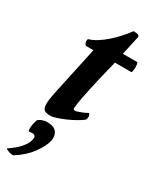

<svg xmlns="http://www.w3.org/2000/svg" viewBox="-232 -612 768 941"><g transform="rotate(30 151.5 -141.0)"><path d="M164 -86Q163 -84 163 -81Q163 -74 166 -73Q168 -71 175 -71Q178 -71 182 -72Q193 -76 206 -80.5Q219 -85 239 -96Q246 -88 246 -79Q246 -72 245 -68Q244 -64 242 -60Q228 -49 206 -36.5Q184 -24 160 -13.5Q136 -3 114.5 4Q93 11 80 11Q52 11 43.5 1Q35 -9 35 -30Q35 -54 43 -92Q61 -175 72.5 -229Q84 -283 91 -315Q98 -347 100.5 -359.5Q103 -372 103 -373H60Q52 -381 51 -392Q50 -403 54 -407Q76 -413 100.5 -428.5Q125 -444 148 -464.5Q171 -485 191.5 -508Q212 -531 227 -552H233Q247 -552 254.5 -548.5Q262 -545 260 -534L237 -430H319Q324 -422 324 -403Q324 -384 319 -373H225Q225 -371 221 -355.5Q217 -340 211 -316Q205 -292 198 -261.5Q191 -231 184 -199.5Q177 -168 171.5 -138.5Q166 -109 164 -86ZM38 60Q47 53 60 49Q73 45 82 45Q124 45 138.5 66Q153 87 146 116Q139 148 107 192Q75 236 20 270Q11 271 -4.5 266Q-20 261 -23 256Q-16 251 -3 241.5Q10 232 24 219Q38 206 49.5 189.5Q61 173 65 155Q68 143 64.5 137Q61 131 54.5 129.5Q48 128 40.5 129Q33 130 28 130Q25 126 25 115.5Q25 105 27 93Q29 81 32 71.5Q35 62 38 60Z"/></g></svg>

Font: Lusitana
Style: Bold Italic
Weight: 700
Designer: Ana Paula Megda
Foundry: Ana Paula Megda
Version: Version 1.000; ttfautohint (v1.1) -l 8 -r 50 -G 200 -x 14 -D